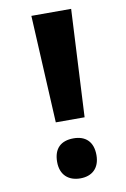

<svg xmlns="http://www.w3.org/2000/svg" viewBox="-83 -764 543 827"><g transform="rotate(-10 188.0 -351.0)"><path d="M138 -244H264L288 -714H114ZM114 -75C114 -18 149 12 201 12C251 12 286 -17 286 -75C286 -134 253 -163 201 -163C146 -163 114 -134 114 -75Z"/></g></svg>

Font: Noto Sans Gurmukhi UI Condensed ExtraBold
Style: Regular
Weight: 800
Width: 3
Designer: Jelle Bosma - Monotype Design Team
Foundry: Monotype Imaging Inc.
Version: Version 2.004